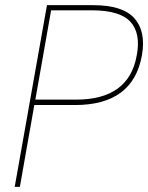

<svg xmlns="http://www.w3.org/2000/svg" viewBox="-20 -724 574 744"><path d="M117 -338H275Q480 -338 510 -510Q526 -595 485.5 -639.5Q445 -684 336 -684H178ZM530 -510Q496 -317 271 -317H113L57 0H37L162 -704H340Q456 -704 501 -653Q546 -602 530 -510Z"/></svg>

Font: Poppins Thin
Style: Italic
Weight: 250
Italic angle: -10°
Designer: Ninad Kale (Devanagari), Jonny Pinhorn (Latin)
Foundry: Indian Type Foundry
Version: Version 3.200;PS 1.000;hotconv 16.6.54;makeotf.lib2.5.65590